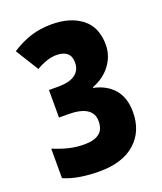

<svg xmlns="http://www.w3.org/2000/svg" viewBox="-136 -812 768 911"><g transform="rotate(-20 248.0 -357.0)"><path d="M209 10Q158 10 112 2.5Q66 -5 30 -21V-170Q71 -153 108 -144Q145 -135 186 -135Q234 -135 260 -154Q286 -173 286 -216Q286 -296 160 -296H115V-435H164Q218 -435 247 -455.5Q276 -476 276 -516Q276 -548 257.5 -563.5Q239 -579 205 -579Q158 -579 102 -546L30 -662Q80 -694 128 -709Q176 -724 232 -724Q327 -724 384.5 -679Q442 -634 442 -545Q442 -490 408 -444Q374 -398 315 -376V-373Q381 -359 417.5 -316Q454 -273 454 -201Q454 -104 390 -47Q326 10 209 10Z"/></g></svg>

Font: Noto Sans Tamil ExtraCondensed Black
Style: Regular
Weight: 900
Width: 2
Designer: Jelle Bosma - Monotype Design Team
Foundry: Monotype Imaging Inc.
Version: Version 2.004; ttfautohint (v1.8.4.7-5d5b)